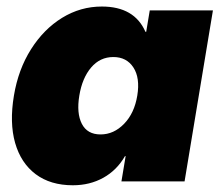

<svg xmlns="http://www.w3.org/2000/svg" viewBox="-20 -547 662 579"><path d="M199.7 11.7Q132.3 11.7 87.6 -21.7Q43 -55.2 25.6 -116Q8.3 -176.8 22 -258.8Q35.2 -337.9 73.5 -398.4Q111.8 -459 167.2 -493.2Q222.7 -527.3 287.1 -527.3Q385.3 -527.3 418.5 -451.2H420.9L431.6 -515.6H622.1L536.6 0H346.2L358.9 -76.2H356.9Q332.5 -33.7 291.7 -11Q251 11.7 199.7 11.7ZM283.2 -141.6Q323.2 -141.6 354.2 -173.6Q385.3 -205.6 394 -258.8Q402.8 -312 382.3 -343.5Q361.8 -375 321.8 -375Q281.7 -375 254.9 -343.5Q228 -312 219.2 -258.8Q210.4 -205.6 226.8 -173.6Q243.2 -141.6 283.2 -141.6Z"/></svg>

Font: Inter Display Black
Style: Italic
Weight: 900
Italic angle: -9.39999°
Designer: Rasmus Andersson
Foundry: rsms
Version: Version 4.000;git-a52131595